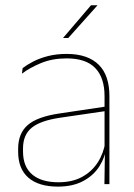

<svg xmlns="http://www.w3.org/2000/svg" viewBox="-20 -700 509 730"><path d="M377 0 379 -128 377.5 -131.5V-292V-334.5Q377.5 -404.5 342.2 -441.2Q307 -478 233.5 -478Q179 -478 136 -460.2Q93 -442.5 63.5 -420L66 -441Q81.5 -453 105.2 -465.5Q129 -478 161.2 -486.5Q193.5 -495 233.5 -495Q275 -495 305.5 -484.2Q336 -473.5 356.2 -453Q376.5 -432.5 386.2 -402.8Q396 -373 396 -335V0ZM200 9.5Q127.5 9.5 88.2 -24.2Q49 -58 49 -123V-134.5Q49 -192.5 85 -224.2Q121 -256 205.5 -268.5L386.5 -295.5L387 -278.5L209 -252.5Q134 -241.5 100.8 -214.5Q67.5 -187.5 67.5 -135.5V-124Q67.5 -66.5 102.2 -36.8Q137 -7 202.5 -7Q254.5 -7 291.8 -27.2Q329 -47.5 351.5 -82.2Q374 -117 380.5 -160.5L390 -142H384Q380 -102.5 358 -67.8Q336 -33 296.5 -11.8Q257 9.5 200 9.5ZM326 -680H350V-679L239.5 -555.5H220V-556Z"/></svg>

Font: Anek Gujarati Thin
Style: Regular
Weight: 250
Version: Version 1.003